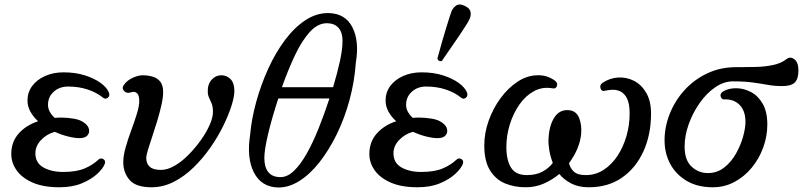

<svg xmlns="http://www.w3.org/2000/svg" viewBox="-20 -819 3593 852"><path d="M244 12Q172 12 124.5 -9Q77 -30 53.5 -63.5Q30 -97 30 -136Q30 -189 62.5 -226Q95 -263 149 -281Q128 -300 115 -323.5Q102 -347 102 -373Q102 -409 122.5 -437Q143 -465 179.5 -481.5Q216 -498 262 -498Q315 -498 357 -484.5Q399 -471 426.5 -451Q454 -431 463 -409Q469 -394 458.5 -385.5Q448 -377 438 -385Q410 -408 370 -421.5Q330 -435 282 -435Q244 -435 218.5 -412Q193 -389 193 -354Q193 -337 201.5 -322Q210 -307 223 -296Q231 -297 239.5 -297Q248 -297 257 -297Q277 -297 306.5 -292.5Q336 -288 354 -274Q372 -261 375 -245Q378 -229 367.5 -217.5Q357 -206 333 -206Q311 -206 281.5 -213.5Q252 -221 223 -234Q187 -224 162 -197.5Q137 -171 137 -139Q137 -96 172.5 -76Q208 -56 260 -56Q319 -56 355.5 -71.5Q392 -87 416 -110Q427 -120 438.5 -113Q450 -106 445 -92Q437 -71 411 -47Q385 -23 343 -5.5Q301 12 244 12Z M652 12Q583 12 555 -20.5Q527 -53 527 -99Q527 -128 537.5 -165Q548 -202 562.5 -241Q577 -280 587.5 -314.5Q598 -349 598 -371Q598 -397 587.5 -406Q577 -415 560 -409Q541 -403 530 -416Q519 -429 531 -444Q545 -463 569.5 -474Q594 -485 613 -485Q636 -485 657 -479Q678 -473 691 -457Q704 -441 704 -410Q704 -387 696.5 -353.5Q689 -320 678 -283.5Q667 -247 655.5 -213Q644 -179 636.5 -154Q629 -129 629 -118Q629 -93 644.5 -79Q660 -65 694 -65Q723 -65 755 -83.5Q787 -102 817 -132.5Q847 -163 871.5 -197.5Q896 -232 910.5 -265Q925 -298 925 -322Q925 -345 919.5 -359Q914 -373 908 -385Q902 -397 902 -413Q901 -445 919 -465Q937 -485 962 -485Q987 -485 1003.5 -467.5Q1020 -450 1020 -415Q1020 -390 1007 -349Q994 -308 970.5 -260Q947 -212 913.5 -164Q880 -116 839 -76Q798 -36 751 -12Q704 12 652 12Z M1212 13Q1139 10 1106.5 -54Q1074 -118 1090 -221Q1096 -291 1117 -367Q1138 -443 1170 -513.5Q1202 -584 1244 -640.5Q1286 -697 1335.5 -729.5Q1385 -762 1439 -761Q1513 -759 1544 -697.5Q1575 -636 1559 -541Q1553 -456 1531 -375Q1509 -294 1474.5 -223.5Q1440 -153 1398 -99.5Q1356 -46 1308.5 -16Q1261 14 1212 13ZM1222 -33Q1254 -32 1283.5 -60Q1313 -88 1340.5 -136.5Q1368 -185 1393.5 -248.5Q1419 -312 1442 -382H1215Q1187 -297 1170 -225.5Q1153 -154 1153 -118Q1153 -78 1170 -56Q1187 -34 1222 -33ZM1231 -432H1458Q1477 -495 1488.5 -548Q1500 -601 1500 -638Q1500 -675 1482.5 -695Q1465 -715 1433 -716Q1391 -717 1355 -677.5Q1319 -638 1288.5 -573Q1258 -508 1231 -432Z M1833 12Q1761 12 1713.5 -9Q1666 -30 1642.5 -63.5Q1619 -97 1619 -136Q1619 -189 1651.5 -226Q1684 -263 1738 -281Q1717 -300 1704 -323.5Q1691 -347 1691 -373Q1691 -409 1711.5 -437Q1732 -465 1768.5 -481.5Q1805 -498 1851 -498Q1904 -498 1946 -484.5Q1988 -471 2015.5 -451Q2043 -431 2052 -409Q2058 -394 2047.5 -385.5Q2037 -377 2027 -385Q1999 -408 1959 -421.5Q1919 -435 1871 -435Q1833 -435 1807.5 -412Q1782 -389 1782 -354Q1782 -337 1790.5 -322Q1799 -307 1812 -296Q1820 -297 1828.5 -297Q1837 -297 1846 -297Q1866 -297 1895.5 -292.5Q1925 -288 1943 -274Q1961 -261 1964 -245Q1967 -229 1956.5 -217.5Q1946 -206 1922 -206Q1900 -206 1870.5 -213.5Q1841 -221 1812 -234Q1776 -224 1751 -197.5Q1726 -171 1726 -139Q1726 -96 1761.5 -76Q1797 -56 1849 -56Q1908 -56 1944.5 -71.5Q1981 -87 2005 -110Q2016 -120 2027.5 -113Q2039 -106 2034 -92Q2026 -71 2000 -47Q1974 -23 1932 -5.5Q1890 12 1833 12ZM1941 -549Q1934 -546 1928 -549.5Q1922 -553 1921 -560Q1922 -563 1927.5 -583Q1933 -603 1941 -631.5Q1949 -660 1958 -689Q1967 -718 1974 -740.5Q1981 -763 1984 -770Q1992 -787 2006 -795.5Q2020 -804 2042 -793Q2065 -783 2068 -766Q2071 -749 2063 -733Q2060 -726 2047.5 -706Q2035 -686 2018 -661Q2001 -636 1984 -611.5Q1967 -587 1955 -569.5Q1943 -552 1941 -549Z M2312 12Q2263 12 2221.5 -5Q2180 -22 2154.5 -63Q2129 -104 2129 -174Q2129 -229 2148.5 -283.5Q2168 -338 2201 -383Q2234 -428 2276 -456Q2318 -484 2364 -485Q2390 -486 2411 -478Q2432 -470 2445 -459Q2456 -449 2451 -436.5Q2446 -424 2432 -427Q2388 -435 2350.5 -415Q2313 -395 2285.5 -356Q2258 -317 2242.5 -267.5Q2227 -218 2227 -166Q2227 -109 2247.5 -75.5Q2268 -42 2318 -42Q2359 -42 2387.5 -57.5Q2416 -73 2433 -96Q2422 -125 2417.5 -152.5Q2413 -180 2414 -200Q2416 -260 2439.5 -297Q2463 -334 2505 -330Q2537 -327 2549.5 -296.5Q2562 -266 2559 -226Q2553 -160 2505 -95Q2510 -73 2526.5 -57.5Q2543 -42 2579 -42Q2623 -42 2659 -65.5Q2695 -89 2720.5 -128Q2746 -167 2760 -215.5Q2774 -264 2774 -315Q2774 -361 2761.5 -384Q2749 -407 2730.5 -414.5Q2712 -422 2693.5 -420.5Q2675 -419 2663 -416Q2650 -412 2645 -426.5Q2640 -441 2653 -451Q2686 -473 2723.5 -475Q2761 -477 2794 -460Q2827 -443 2848 -406.5Q2869 -370 2869 -315Q2869 -222 2835.5 -148Q2802 -74 2740.5 -31Q2679 12 2593 12Q2547 12 2514.5 -5Q2482 -22 2462 -47Q2431 -21 2393.5 -4.5Q2356 12 2312 12Z M3143 12Q3075 12 3027 -16.5Q2979 -45 2954 -92Q2929 -139 2929 -196Q2929 -256 2952 -314Q2975 -372 3017 -418.5Q3059 -465 3117.5 -493Q3176 -521 3247 -521Q3251 -521 3255.5 -521Q3260 -521 3264 -521Q3298 -521 3336.5 -522Q3375 -523 3410.5 -530.5Q3446 -538 3469 -556Q3486 -570 3504.5 -556.5Q3523 -543 3523 -506Q3523 -469 3507 -453Q3491 -437 3451 -437Q3417 -437 3386.5 -442.5Q3356 -448 3320 -453Q3284 -458 3232 -458Q3192 -458 3153.5 -431.5Q3115 -405 3084.5 -361.5Q3054 -318 3036 -267.5Q3018 -217 3018 -169Q3018 -108 3049 -79.5Q3080 -51 3121 -51Q3162 -51 3193.5 -75.5Q3225 -100 3246 -137.5Q3267 -175 3277.5 -213Q3288 -251 3288 -278Q3288 -327 3262 -353.5Q3236 -380 3192 -378Q3182 -378 3178 -391Q3174 -404 3190 -414Q3215 -428 3248 -427.5Q3281 -427 3312.5 -410.5Q3344 -394 3364.5 -358.5Q3385 -323 3385 -267Q3385 -215 3367 -165Q3349 -115 3316 -75Q3283 -35 3239 -11.5Q3195 12 3143 12Z"/></svg>

Font: Zen Old Mincho Medium
Style: Regular
Weight: 500
Designer: Yoshimichi Ohira
Foundry: Positype
Version: Version 1.500